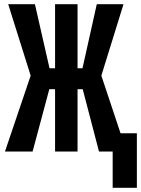

<svg xmlns="http://www.w3.org/2000/svg" viewBox="-20 -731 680 926"><path d="M378.9 -300.8H354V0H245.6V-300.8H217.8L137.2 0H3.9L127.9 -366.2L19.5 -710.9H148.4L218.8 -401.9H245.6V-710.9H354V-401.9H377.9L446.8 -710.9H575.7L468.8 -366.2L590.8 0H457.5ZM640.1 174.8H523.4V-88.4H640.1Z"/></svg>

Font: Roboto Mono
Style: Regular
Weight: 500
Designer: Google
Version: Version 2.000986; 2015; ttfautohint (v1.3)